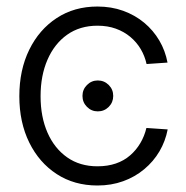

<svg xmlns="http://www.w3.org/2000/svg" viewBox="-20 -552 564 582"><path d="M276.4 -214.4Q257.3 -214.4 243.7 -228Q230 -241.7 230 -261.2Q230 -280.8 243.7 -294.4Q257.3 -308.1 276.4 -308.1Q295.9 -308.1 309.6 -294.4Q323.2 -280.8 323.2 -261.2Q323.2 -241.7 309.6 -228Q295.9 -214.4 276.4 -214.4ZM275.4 10.3Q205.1 10.3 151.9 -24.4Q98.6 -59.1 68.6 -120.1Q38.6 -181.2 38.6 -260.3Q38.6 -339.8 68.6 -401.1Q98.6 -462.4 151.9 -497.3Q205.1 -532.2 275.4 -532.2Q317.4 -532.2 353.3 -519.3Q389.2 -506.3 417 -483.2Q444.8 -460 462.9 -429.2Q481 -398.4 487.8 -362.3L424.3 -357.9Q418.9 -382.3 406.5 -403.3Q394 -424.3 375 -440.2Q356 -456.1 331.1 -465.1Q306.2 -474.1 275.4 -474.1Q222.2 -474.1 183.6 -446.8Q145 -419.4 124 -371.1Q103 -322.8 103 -260.3Q103 -197.8 124 -149.9Q145 -102.1 183.6 -75Q222.2 -47.9 275.4 -47.9Q306.2 -47.9 331.1 -56.4Q356 -64.9 374.5 -81.1Q393.1 -97.2 405.5 -118.4Q418 -139.6 423.8 -164.1L488.3 -159.7Q481.4 -124 463.4 -93.3Q445.3 -62.5 417.2 -39.1Q389.2 -15.6 353.3 -2.7Q317.4 10.3 275.4 10.3Z"/></svg>

Font: Inter 28pt Light
Style: Regular
Weight: 300
Designer: Rasmus Andersson
Foundry: rsms
Version: Version 4.001;git-66647c0bb